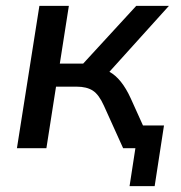

<svg xmlns="http://www.w3.org/2000/svg" viewBox="-20 -508 622 658"><path d="M38 0 115 -488H216L185 -290H265L447 -488H559L355 -262Q397 -239 428 -171L470 -78H542L510 130H424L444 0H402L336 -146Q319 -184 298 -197.5Q277 -211 243 -211H172L139 0Z"/></svg>

Font: Nunito Sans SemiBold
Style: Italic
Weight: 600
Italic angle: -9°
Designer: Vernon Adams
Foundry: Vernon Adams
Version: Version 3.006; ttfautohint (v1.8.3)